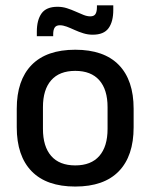

<svg xmlns="http://www.w3.org/2000/svg" viewBox="-20 -689 566 722"><path d="M263 12.5Q155 12.5 99 -45Q43 -102.5 43 -210.5V-280Q43 -387.5 99 -444.8Q155 -502 263 -502Q371 -502 426.8 -444.8Q482.5 -387.5 482.5 -280V-210.5Q482.5 -102.5 426.8 -45Q371 12.5 263 12.5ZM263 -67Q322.5 -67 353.5 -102.5Q384.5 -138 384.5 -204.5V-286Q384.5 -352 353.5 -387.2Q322.5 -422.5 263 -422.5Q203.5 -422.5 172.5 -387.2Q141.5 -352 141.5 -286V-204.5Q141.5 -138 172.5 -102.5Q203.5 -67 263 -67ZM328.5 -558.5Q310.5 -558.5 293.5 -563.8Q276.5 -569 260.8 -576.2Q245 -583.5 231 -588.8Q217 -594 205 -594Q191.5 -594 185.8 -585.5Q180 -577 180 -560V-553H118.5V-570Q118.5 -613.5 136.2 -638.5Q154 -663.5 196.5 -663.5Q215 -663.5 232 -658Q249 -652.5 264.5 -645.5Q280 -638.5 293.8 -633Q307.5 -627.5 319.5 -627.5Q333.5 -627.5 339 -636.2Q344.5 -645 344.5 -662V-669H406V-651.5Q406 -607.5 388.2 -583Q370.5 -558.5 328.5 -558.5Z"/></svg>

Font: Anek Tamil Medium
Style: Regular
Weight: 500
Designer: Aadarsh Rajan (Tamil), Yesha Goshar (Latin)
Foundry: Ek Type
Version: Version 1.003